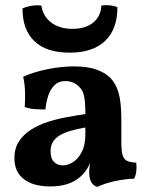

<svg xmlns="http://www.w3.org/2000/svg" viewBox="-20 -730 586 759"><path d="M363.9 9Q347.1 2.4 339.9 -11.4Q332.6 -25.1 332.6 -49Q332.6 -61.1 334.9 -77.8Q337.2 -94.4 342.3 -109.1L345.3 -112.3Q338.1 -85.8 325.3 -64.5Q312.4 -43.1 294.4 -28.6Q274.3 -11.5 245.4 -2.2Q216.5 7 178.5 7Q111.3 7 74.1 -22Q36.9 -51 36.9 -104.7Q36.9 -143.2 54.7 -170.7Q72.4 -198.2 102.4 -217.2Q132.4 -236.3 169 -248.1Q205.6 -259.8 244.1 -266.9Q282.6 -273.9 317.5 -279Q317.5 -308.5 315.7 -327.8Q314 -347.2 309.5 -360.7Q305 -374.2 295.4 -384.2Q284 -397.6 269.3 -403.5Q254.5 -409.5 239.2 -409.5Q211.4 -409.5 194.8 -392.6Q178.1 -375.8 170.1 -350.1Q162.1 -324.4 159.5 -297.1Q136 -297.1 115.1 -298.9Q94.1 -300.6 77.8 -307.3Q79.8 -334.3 79 -365.3Q78.3 -396.3 71.7 -426.7Q114.3 -445.6 168.4 -456.6Q222.5 -467.5 271 -467.5Q328.3 -467.5 362.9 -454.4Q397.5 -441.3 415.6 -422.7Q437.4 -401.4 448.6 -363.5Q459.7 -325.6 459.7 -256V-169Q459.7 -136.8 464 -119.3Q468.2 -101.7 480.7 -95Q493.1 -88.3 518.6 -86.8Q520.7 -70.5 518.9 -54.1Q517.1 -37.7 510 -23.6Q474 -22.6 435.4 -14.3Q396.8 -6.1 363.9 9ZM227.9 -76.2Q248.3 -76.2 269 -89.4Q289.6 -102.6 303.6 -129.9Q317.5 -157.3 317.5 -198.9V-226Q287.8 -220.9 262.4 -213.8Q237 -206.7 218.5 -196.3Q200 -185.8 189.9 -170.2Q179.9 -154.6 179.9 -131.5Q179.9 -102.4 194.2 -89.3Q208.6 -76.2 227.9 -76.2ZM444.2 -701.7Q444.2 -614.4 395.5 -568.1Q346.8 -521.8 254.8 -521.8Q164.3 -521.8 116.6 -566.6Q68.9 -611.4 68.9 -696.7Q84.7 -703.8 104.3 -707.1Q123.9 -710.3 143.3 -708.2Q150.3 -665.1 182.9 -640.5Q215.5 -616 266.8 -616Q317.7 -616 348 -640.5Q378.4 -665.1 380.9 -708.2Q399.2 -710.8 415.8 -708.8Q432.3 -706.8 444.2 -701.7Z"/></svg>

Font: Vollkorn
Style: Regular
Weight: 400
Designer: Friedrich Althausen
Foundry: Friedrich Althausen
Version: Version 5.001